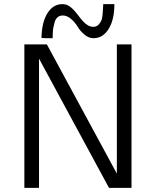

<svg xmlns="http://www.w3.org/2000/svg" viewBox="-20 -910 757 930"><path d="M98 0V-695H207L546 -69V-695H617V0H508L169 -626V0ZM181 -726Q182 -801 209.5 -845.5Q237 -890 282 -890Q304 -890 321 -876.5Q338 -863 356.5 -838.5Q375 -814 383 -806Q407 -780 432 -780Q450 -780 461 -794.5Q472 -809 474.5 -822.5Q477 -836 478.5 -861.5Q480 -887 480 -890H534Q534 -814 506 -769.5Q478 -725 433 -725Q410 -725 389.5 -742Q369 -759 356.5 -780Q344 -801 324.5 -818Q305 -835 284 -835Q269 -835 259 -826.5Q249 -818 244.5 -802Q240 -786 238 -774.5Q236 -763 235.5 -744.5Q235 -726 235 -725H205Z"/></svg>

Font: Coval
Style: ExtraLight
Weight: 250
Foundry: Context Ltd
Version: Version 001.000